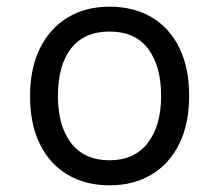

<svg xmlns="http://www.w3.org/2000/svg" viewBox="-20 -543 656 575"><path d="M308 12Q236.5 12 183 -19.5Q129.5 -51 99.8 -110.8Q70 -170.5 70 -255Q70 -338.5 99.8 -398.5Q129.5 -458.5 183 -490.8Q236.5 -523 308 -523Q380 -523 433.8 -491.5Q487.5 -460 517 -400Q546.5 -340 546.5 -256Q546.5 -172.5 517 -112.5Q487.5 -52.5 433.8 -20.2Q380 12 308 12ZM308 -63Q382 -63 422.2 -114.5Q462.5 -166 462.5 -256Q462.5 -345.5 423.5 -397Q384.5 -448.5 308 -448.5Q232.5 -448.5 193 -398.2Q153.5 -348 153.5 -255Q153.5 -166 193 -114.5Q232.5 -63 308 -63Z"/></svg>

Font: Overpass Mono Light
Style: Regular
Weight: 400
Monospace: yes
Version: Version 4.000